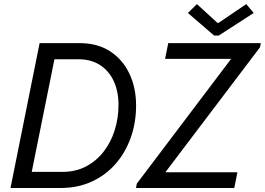

<svg xmlns="http://www.w3.org/2000/svg" viewBox="-20 -934 1316 954"><path d="M32.2 0 176.8 -719.7H376Q464.4 -719.7 527.1 -679Q589.8 -638.2 623 -567.9Q656.2 -497.6 656.2 -409.7Q656.2 -324.2 629.6 -249.8Q603 -175.3 553.7 -119.1Q504.4 -63 435.5 -31.5Q366.7 0 282.2 0ZM137.7 -80.1H292Q356 -80.1 407.2 -106.9Q458.5 -133.8 494.6 -180.2Q530.8 -226.6 549.8 -286.6Q568.8 -346.7 568.8 -412.6Q568.8 -479.5 545.4 -530.5Q522 -581.5 477.3 -610.6Q432.6 -639.6 369.1 -639.6H250.5ZM655.8 0 659.7 -21.5 1127 -639.6V-641.6H800.3L815.9 -719.7H1275.9L1272 -699.2L803.2 -80.1V-78.1H1159.7L1144 0ZM1043.9 -757.3 913.6 -869.6 958.5 -913.6 1060.5 -820.3H1065.9L1203.6 -913.6L1240.7 -869.6L1066.9 -757.3Z"/></svg>

Font: Reddit Sans
Style: Italic
Weight: 400
Italic angle: -11.25°
Designer: Stephen Hutchings
Version: Version 1.013